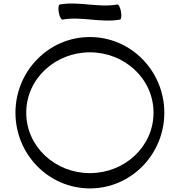

<svg xmlns="http://www.w3.org/2000/svg" viewBox="-20 -1027 982 1068"><path d="M327 -918C433 -937 542 -899 647 -918C655 -919 657 -939 653 -962C649 -985 640 -1003 633 -1002C527 -983 418 -1021 313 -1002C305 -1001 303 -981 307 -958C311 -935 320 -917 327 -918ZM894 -400C894 -631 710 -821 480 -821C250 -821 66 -631 66 -400C66 -169 250 21 480 21C710 21 894 -169 894 -400ZM126 -400C126 -589 287 -736 480 -736C673 -736 834 -589 834 -400C834 -211 673 -64 480 -64C287 -64 126 -211 126 -400Z"/></svg>

Font: Nupuram Expanded Light
Style: Regular
Weight: 300
Width: 7
Designer: Santhosh Thottingal (santhosh.thottingal@gmail.com)
Foundry: SMC
Version: Version 1.000